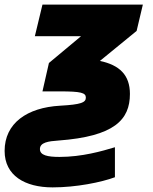

<svg xmlns="http://www.w3.org/2000/svg" viewBox="-47 -572 665 832"><path d="M181 240C283 240 392 218 451 196V66C395 83 308 108 211 108C159 108 126 101 126 74C126 45 163 40 206 37C449 19 516 -53 516 -165C516 -247 471 -290 386 -308L545 -438L572 -552H137L104 -415H304L165 -299L137 -176H213C304 -176 325 -170 325 -149C325 -128 305 -119 214 -114C70 -106 -27 -38 -27 82C-27 189 61 240 181 240Z"/></svg>

Font: Noto Sans UI Black
Style: Italic
Weight: 900
Italic angle: -372°
Designer: Monotype Design Team
Foundry: Monotype Imaging Inc.
Version: Version 1.901